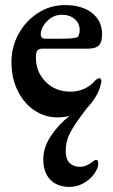

<svg xmlns="http://www.w3.org/2000/svg" viewBox="-20 -447 445 754"><path d="M150 179Q150 132 179.5 87.5Q209 43 253 8Q231 14 205 14Q157 14 116 -13Q75 -40 50 -89.5Q25 -139 25 -204Q25 -263 53 -314Q81 -365 129 -396Q177 -427 235 -427Q303 -427 342 -395.5Q381 -364 381 -313Q381 -282 368.5 -269Q356 -256 326 -256H147Q133 -256 127 -249Q121 -242 121 -221Q121 -164 159.5 -125.5Q198 -87 257 -87Q285 -87 311 -98.5Q337 -110 356 -133Q365 -140 369 -140Q373 -140 375.5 -137Q378 -134 378 -129Q378 -123 374 -109Q363 -67 321 -22L306 -2Q274 40 256 73.5Q238 107 238 148Q238 177 253 192.5Q268 208 293 208Q308 208 319 203Q330 198 337.5 192.5Q345 187 348 185Q352 181 357 181Q366 181 366 194Q366 213 350.5 235Q335 257 309 272Q283 287 252 287Q205 287 177.5 258.5Q150 230 150 179ZM219 -295Q265 -295 282 -300Q286 -301 289.5 -309.5Q293 -318 293 -329Q293 -355 273.5 -372Q254 -389 223 -389Q190 -389 165 -364Q140 -339 140 -311Q140 -304 144.5 -299.5Q149 -295 158 -295Z"/></svg>

Font: EB Garamond SemiBold
Style: Regular
Weight: 600
Designer: Georg Duffner and Octavio Pardo
Foundry: Georg Duffner
Version: Version 1.000